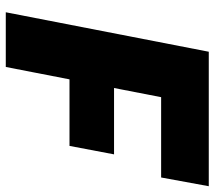

<svg xmlns="http://www.w3.org/2000/svg" viewBox="-60 -700 760 681"><g transform="rotate(90 320.5 -360.0)"><path d="M24 0 164 -720H358L218 0ZM206 -226 236 -384H528L498 -226ZM266 -551 299 -720H641L610 -551Z"/></g></svg>

Font: Kufam ExtraBold
Style: Italic
Weight: 800
Italic angle: -11°
Designer: Artur Schmal
Foundry: Original Type
Version: Version 1.301; ttfautohint (v1.8.3)